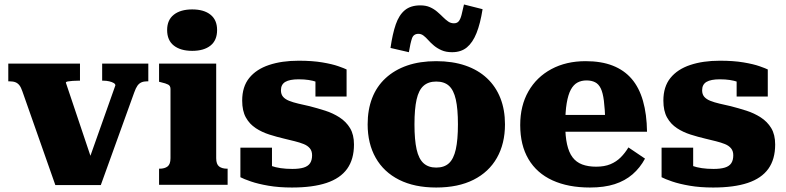

<svg xmlns="http://www.w3.org/2000/svg" viewBox="-20 -825 3508 857"><path d="M495 -444Q495 -450 487.5 -454.5Q480 -459 467.5 -462Q455 -465 439 -465H436V-541H642V-462H637Q622 -462 611.5 -457.5Q601 -453 593.5 -442.5Q586 -432 579 -412L430 1H227L80 -417Q74 -435 66.5 -444.5Q59 -454 48.5 -458Q38 -462 22 -462H17V-541H337V-465H332Q318 -465 304.5 -464Q291 -463 282.5 -461.5Q274 -460 274 -456L405 -66L377 -111Z M838 -598Q786 -598 756 -621.5Q726 -645 726 -691Q726 -736 756 -759.5Q786 -783 838 -783Q890 -783 919.5 -759.5Q949 -736 949 -691Q949 -645 919.5 -621.5Q890 -598 838 -598ZM945 -541V-119Q945 -92 958 -82Q971 -72 994 -72H996V0H690V-72H692Q715 -72 728 -82Q741 -92 741 -119V-428Q741 -442 730.5 -447.5Q720 -453 698 -458L690 -460V-541Z M1373 -132Q1373 -151 1363 -163Q1353 -175 1335.5 -182Q1318 -189 1296 -194.5Q1274 -200 1249 -206Q1215 -214 1182 -224.5Q1149 -235 1121.5 -253Q1094 -271 1077.5 -300.5Q1061 -330 1061 -376Q1061 -438 1092.5 -477Q1124 -516 1181 -535Q1238 -554 1313 -554Q1374 -554 1418.5 -546.5Q1463 -539 1490 -529.5Q1517 -520 1527 -515V-394H1388V-488Q1404 -490 1412.5 -486Q1421 -482 1423.5 -475Q1426 -468 1424.5 -460.5Q1423 -453 1421 -446Q1409 -454 1393 -459.5Q1377 -465 1357.5 -468Q1338 -471 1313 -471Q1273 -471 1253.5 -459.5Q1234 -448 1234 -422Q1234 -404 1243.5 -393Q1253 -382 1270.5 -375Q1288 -368 1311.5 -362.5Q1335 -357 1362 -351Q1397 -342 1431.5 -331Q1466 -320 1495.5 -301Q1525 -282 1542.5 -253Q1560 -224 1560 -180Q1560 -114 1529.5 -71.5Q1499 -29 1437.5 -8.5Q1376 12 1283 12Q1225 12 1178.5 4Q1132 -4 1100 -15Q1068 -26 1053 -34V-166H1194V-42Q1174 -48 1163 -58.5Q1152 -69 1148 -79Q1144 -89 1147.5 -95Q1151 -101 1160 -99Q1173 -91 1191 -84.5Q1209 -78 1232.5 -74.5Q1256 -71 1285 -71Q1316 -71 1335.5 -77Q1355 -83 1364 -96.5Q1373 -110 1373 -132Z M2234 -270Q2234 -184 2198 -120.5Q2162 -57 2093.5 -22.5Q2025 12 1927 12Q1830 12 1761.5 -22.5Q1693 -57 1657 -120.5Q1621 -184 1621 -270Q1621 -335 1641 -387Q1661 -439 1701 -476Q1741 -513 1797.5 -532.5Q1854 -552 1927 -552Q2000 -552 2057 -532.5Q2114 -513 2153.5 -476Q2193 -439 2213.5 -387Q2234 -335 2234 -270ZM1830 -270Q1830 -201 1839.5 -158.5Q1849 -116 1870.5 -96.5Q1892 -77 1927 -77Q1963 -77 1984 -96.5Q2005 -116 2014.5 -158.5Q2024 -201 2024 -270Q2024 -339 2014.5 -381Q2005 -423 1984 -442Q1963 -461 1927 -461Q1892 -461 1870.5 -442Q1849 -423 1839.5 -381Q1830 -339 1830 -270ZM1998 -592Q1971 -592 1951.5 -600.5Q1932 -609 1917.5 -621Q1903 -633 1892 -645.5Q1881 -658 1870.5 -666Q1860 -674 1848 -674Q1826 -674 1819 -654Q1812 -634 1805 -592L1723 -611Q1732 -674 1746.5 -716Q1761 -758 1787 -779.5Q1813 -801 1856 -801Q1881 -801 1899 -793Q1917 -785 1931 -773Q1945 -761 1957 -749Q1969 -737 1980.5 -729Q1992 -721 2006 -721Q2020 -721 2027.5 -730Q2035 -739 2040 -758Q2045 -777 2051 -805L2134 -784Q2124 -720 2107 -677.5Q2090 -635 2064 -613.5Q2038 -592 1998 -592Z M2503 -268Q2503 -217 2511 -181Q2519 -145 2535.5 -123Q2552 -101 2578.5 -91Q2605 -81 2641 -81Q2678 -81 2704.5 -92Q2731 -103 2750.5 -122.5Q2770 -142 2785 -167L2859 -117Q2837 -76 2803.5 -47Q2770 -18 2723.5 -3Q2677 12 2613 12Q2516 12 2446 -20Q2376 -52 2339 -114.5Q2302 -177 2302 -267Q2302 -353 2338.5 -417Q2375 -481 2441 -516.5Q2507 -552 2594 -552Q2664 -552 2715 -532Q2766 -512 2799.5 -473Q2833 -434 2850 -374.5Q2867 -315 2868 -237H2455V-312H2701L2682 -282Q2680 -339 2675.5 -375Q2671 -411 2661.5 -430.5Q2652 -450 2636 -458Q2620 -466 2598 -466Q2575 -466 2557.5 -456.5Q2540 -447 2528 -425Q2516 -403 2509.5 -364.5Q2503 -326 2503 -268Z M3253 -132Q3253 -151 3243 -163Q3233 -175 3215.5 -182Q3198 -189 3176 -194.5Q3154 -200 3129 -206Q3095 -214 3062 -224.5Q3029 -235 3001.5 -253Q2974 -271 2957.5 -300.5Q2941 -330 2941 -376Q2941 -438 2972.5 -477Q3004 -516 3061 -535Q3118 -554 3193 -554Q3254 -554 3298.5 -546.5Q3343 -539 3370 -529.5Q3397 -520 3407 -515V-394H3268V-488Q3284 -490 3292.5 -486Q3301 -482 3303.5 -475Q3306 -468 3304.5 -460.5Q3303 -453 3301 -446Q3289 -454 3273 -459.5Q3257 -465 3237.5 -468Q3218 -471 3193 -471Q3153 -471 3133.5 -459.5Q3114 -448 3114 -422Q3114 -404 3123.5 -393Q3133 -382 3150.5 -375Q3168 -368 3191.5 -362.5Q3215 -357 3242 -351Q3277 -342 3311.5 -331Q3346 -320 3375.5 -301Q3405 -282 3422.5 -253Q3440 -224 3440 -180Q3440 -114 3409.5 -71.5Q3379 -29 3317.5 -8.5Q3256 12 3163 12Q3105 12 3058.5 4Q3012 -4 2980 -15Q2948 -26 2933 -34V-166H3074V-42Q3054 -48 3043 -58.5Q3032 -69 3028 -79Q3024 -89 3027.5 -95Q3031 -101 3040 -99Q3053 -91 3071 -84.5Q3089 -78 3112.5 -74.5Q3136 -71 3165 -71Q3196 -71 3215.5 -77Q3235 -83 3244 -96.5Q3253 -110 3253 -132Z"/></svg>

Font: Roboto Serif ExtraBold
Style: Regular
Weight: 800
Designer: Greg Gazdowicz
Foundry: Commercial Type
Version: Version 1.008